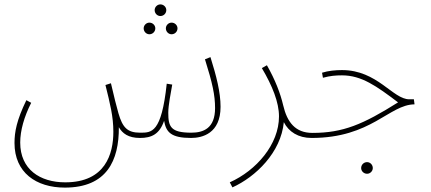

<svg xmlns="http://www.w3.org/2000/svg" viewBox="-20 -623 1964 874"><path d="M710 -550C725 -550 737 -562 737 -577C737 -591 725 -603 710 -603C696 -603 684 -591 684 -577C684 -562 696 -550 710 -550ZM660 -467C675 -467 687 -479 687 -494C687 -508 675 -520 660 -520C646 -520 634 -508 634 -494C634 -479 646 -467 660 -467ZM761 -467C776 -467 788 -479 788 -494C788 -508 776 -520 761 -520C747 -520 735 -508 735 -494C735 -479 747 -467 761 -467Z M275 231C466 231 522 108 521 -44C537 -16 564 5 617 5C670 5 706 -12 727 -73C736 -21 759 5 850 5C900 5 984 -15 984 -137C984 -203 965 -277 938 -363L913 -353C947 -245 959 -190 959 -131C959 -39 906 -19 851 -19C757 -19 746 -46 746 -110C746 -144 758 -202 764 -238L739 -242C715 -17 670 -19 618 -19C560 -19 538 -42 519 -108C507 -151 503 -168 485 -244L460 -236C481 -151 496 -93 496 -23C496 77 460 207 277 207C162 207 72 148 72 26C72 -29 90 -92 122 -155L100 -167C56 -76 46 -23 46 28C46 162 144 231 275 231Z M1038 230C1144 182 1259 71 1272 -67C1294 -23 1338 5 1398 5C1409 5 1415 -1 1415 -7C1415 -13 1412 -18 1402 -18C1325 -18 1287 -66 1269 -144C1256 -199 1233 -259 1195 -326L1172 -313C1220 -232 1250 -157 1250 -93C1250 34 1147 153 1026 207Z M1651 168C1665 168 1677 156 1677 142C1677 127 1665 115 1651 115C1636 115 1624 127 1624 142C1624 156 1636 168 1651 168Z M1398 5C1671 5 1751 -147 1867 -148L1864 -171H1843C1768 -171 1698 -304 1537 -304C1507 -304 1475 -301 1446 -292L1450 -269C1483 -278 1508 -280 1537 -280C1626 -280 1694 -231 1792 -157C1633 -57 1542 -18 1402 -18Z"/></svg>

Font: Noto Sans Arabic SemCond Thin
Style: Regular
Weight: 100
Width: 4
Designer: Monotype Design Team, Nadine Chahine, Nizar Qandah and Khaled Hosny
Foundry: Monotype Imaging Inc.
Version: Version 2.012